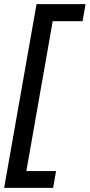

<svg xmlns="http://www.w3.org/2000/svg" viewBox="-25 -770 432 925"><path d="M151 -750H387L373 -668H229L102 54H245L231 135H-5Z"/></svg>

Font: Cabin Medium
Style: Italic
Weight: 500
Italic angle: -7°
Designer: Pablo Impallari
Foundry: Pablo Impallari. http://www.impallari.com Igino Marini. http://www.ikern.com
Version: Version 2.200